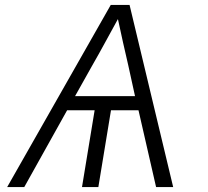

<svg xmlns="http://www.w3.org/2000/svg" viewBox="-20 -755 840 775"><path d="M78 0H9L427 -735H503L679 0H610L539 -310H428L377 0H311L362 -310H251ZM525 -367 498 -490Q487 -537 476.5 -584Q466 -631 456 -678Q430 -631 404.5 -584Q379 -537 352 -490L283 -367Z"/></svg>

Font: Iosevka Aile Light Oblique
Style: Regular
Weight: 300
Italic angle: -9°
Designer: Belleve Invis
Foundry: Belleve Invis
Version: Version 31.1.0; ttfautohint (v1.8.4)